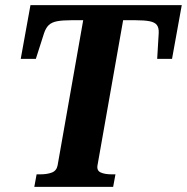

<svg xmlns="http://www.w3.org/2000/svg" viewBox="-20 -730 730 750"><path d="M205 -84 305 -651H258Q224 -651 203 -647Q182 -643 170.5 -632Q159 -621 152 -600L120 -500H61L99 -710H690L652 -500H594L600 -601Q601 -621 593 -632Q585 -643 564.5 -647Q544 -651 509 -651H461L361 -85Q357 -64 373 -56.5Q389 -49 416 -49H431L422 0H114L123 -49H138Q164 -49 182.5 -56Q201 -63 205 -84Z"/></svg>

Font: Roboto Serif 72pt SemiCondensed SemiBold
Style: Italic
Weight: 600
Width: 4
Italic angle: -10°
Designer: Greg Gazdowicz
Foundry: Commercial Type
Version: Version 1.008